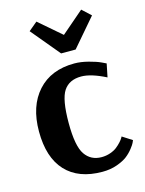

<svg xmlns="http://www.w3.org/2000/svg" viewBox="-115 -814 675 895"><g transform="rotate(-15 223.0 -367.0)"><path d="M223 -572 108 -710 150 -745 258 -652 366 -745 408 -706 293 -572ZM267 11Q152 11 90.5 -55Q29 -121 29 -247Q29 -369 93 -440Q157 -511 270 -511Q301 -511 337.5 -501.5Q374 -492 395 -482L416 -472L403 -408Q332 -444 285 -444Q227 -444 200 -403.5Q173 -363 173 -249Q173 -138 201 -97Q229 -56 281 -56Q303 -56 323 -63Q343 -70 355.5 -80Q368 -90 377.5 -100.5Q387 -111 391 -118L395 -125L442 -95Q440 -91 437 -83.5Q434 -76 420 -58Q406 -40 388 -26Q370 -12 338 -0.5Q306 11 267 11Z"/></g></svg>

Font: Arsenal
Style: Bold
Weight: 700
Designer: Andrij Shevchenko
Foundry: Stairsfor
Version: Version 2.001;PS 002.001;hotconv 1.0.88;makeotf.lib2.5.64775